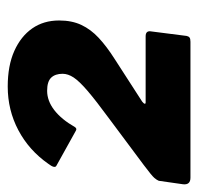

<svg xmlns="http://www.w3.org/2000/svg" viewBox="-33 -869 513 497"><g transform="rotate(-90 223.5 -620.5)"><path d="M163 -593Q212 -629 237 -650.5Q262 -672 271.5 -686.5Q281 -701 281 -715Q281 -734 271 -744.5Q261 -755 237 -755Q211 -755 187 -736.5Q163 -718 143 -683Q139 -677 133 -681L43 -731Q35 -735 48 -752Q83 -802 135 -829.5Q187 -857 248 -857Q302 -857 340 -840Q378 -823 398.5 -793.5Q419 -764 419 -724Q419 -691 407.5 -666.5Q396 -642 374 -621.5Q352 -601 319 -580L209 -509Q204 -505 203.5 -502.5Q203 -500 207 -500H378Q392 -500 391 -488L379 -394Q378 -389 375 -386.5Q372 -384 364 -384H12Q-7 -384 -5 -403L4 -466Q6 -471 11.5 -477.5Q17 -484 45 -505Z"/></g></svg>

Font: Libre Franklin Thin Black
Style: Italic
Weight: 900
Italic angle: -8°
Version: Version 2.000